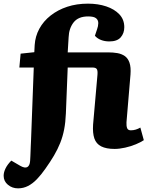

<svg xmlns="http://www.w3.org/2000/svg" viewBox="-78 -802 808 1052"><path d="M21 230Q-11 230 -34.5 210.5Q-58 191 -58 161Q-58 142 -47.5 120.5Q-37 99 -16 78L32 106Q58 121 71.5 113.5Q85 106 87 80Q88 65 88.5 52.5Q89 40 89.5 27.5Q90 15 90.5 0.5Q91 -14 92 -32L107 -432H28L35 -508L110 -516L112 -555Q115 -603 137.5 -644.5Q160 -686 199.5 -717Q239 -748 290.5 -765Q342 -782 404 -782Q459 -782 504 -767Q549 -752 576 -723.5Q603 -695 603 -653Q603 -620 583.5 -597.5Q564 -575 521 -575Q496 -575 475.5 -583Q455 -591 442 -606L454 -642Q460 -658 460.5 -674.5Q461 -691 449 -701.5Q437 -712 405 -712Q351 -712 325.5 -679.5Q300 -647 298 -598L293 -515H515Q542 -515 565 -511Q588 -507 605.5 -495Q623 -483 631.5 -458.5Q640 -434 637 -394L615 -132Q614 -112 618.5 -100Q623 -88 639 -88Q653 -88 666 -92Q679 -96 691 -103L710 -34Q694 -23 666.5 -11.5Q639 0 607.5 7Q576 14 550 14Q504 14 476.5 0Q449 -14 439 -43.5Q429 -73 432 -119L456 -392Q458 -416 452 -424Q446 -432 429 -432H293L283 -181Q281 -132 273.5 -93Q266 -54 252 -19Q238 16 218 50Q198 84 171 122Q148 155 124.5 179.5Q101 204 75.5 217Q50 230 21 230Z"/></svg>

Font: Literata ExtraBold
Style: Italic
Weight: 800
Italic angle: -2°
Designer: Latin by Veronika Burian and Jose Scaglione. Greek by Irene Vlachou. Cyrillic by Vera Evstafieva
Foundry: TypeTogether
Version: Version 3.002